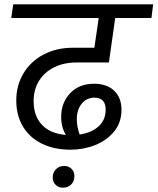

<svg xmlns="http://www.w3.org/2000/svg" viewBox="-20 -708 726 885"><path d="M135 -242Q135 -173 173.5 -132.5Q212 -92 284 -86Q262 -120 262 -170Q262 -234 303 -278Q344 -322 414 -322Q472 -322 506 -290Q540 -258 540 -202Q540 -144 506.5 -102.5Q473 -61 419 -39.5Q365 -18 305 -18Q230 -18 173.5 -45.5Q117 -73 86 -124.5Q55 -176 55 -245Q55 -314 88 -369.5Q121 -425 180.5 -456.5Q240 -488 317 -488H415L435 -625H32L41 -688H686L678 -625H511L482 -420H334Q273 -420 228 -397Q183 -374 159 -334Q135 -294 135 -242ZM334 -158Q334 -125 347 -88Q402 -96 434.5 -125.5Q467 -155 467 -203Q467 -231 453.5 -244.5Q440 -258 416 -258Q380 -258 357 -230.5Q334 -203 334 -158ZM223 110Q223 87 238 72Q253 57 276 57Q296 57 309.5 70Q323 83 323 104Q323 127 308.5 142Q294 157 270 157Q249 157 236 143.5Q223 130 223 110Z"/></svg>

Font: FiraGO Book
Style: Italic
Weight: 350
Italic angle: -8°
Designer: bBox Type GmbH
Foundry: bBox Type GmbH
Version: Version 1.001